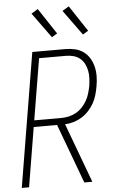

<svg xmlns="http://www.w3.org/2000/svg" viewBox="-63 -1008 626 1049"><g transform="rotate(-5 250.0 -483.0)"><path d="M13 0 135 -735H316Q344 -735 369.5 -729Q395 -723 415.5 -708Q436 -693 449 -671Q462 -649 468 -624Q474 -599 473.5 -571.5Q473 -544 468 -517Q464 -494 457.5 -471Q451 -448 439 -426.5Q427 -405 409.5 -386Q392 -367 371 -354Q350 -341 326.5 -334Q303 -327 279 -326L400 0H356L235 -326H107L53 0ZM113 -362H262Q282 -362 302.5 -366.5Q323 -371 342 -381.5Q361 -392 376.5 -408.5Q392 -425 402.5 -443.5Q413 -462 419 -482.5Q425 -503 429 -523Q432 -544 433 -565.5Q434 -587 430 -607Q426 -627 417 -644.5Q408 -662 393 -674.5Q378 -687 358 -692.5Q338 -698 316 -698H169ZM419 -806 319 -944 355 -966 449 -824ZM249 -806 149 -944 185 -966 279 -824Z"/></g></svg>

Font: Iosevka SS04 XLt Obl
Style: Regular
Weight: 200
Italic angle: -9°
Monospace: yes
Designer: Belleve Invis
Foundry: Belleve Invis
Version: Version 19.0.0; ttfautohint (v1.8.4)